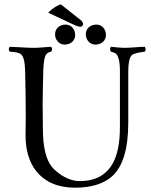

<svg xmlns="http://www.w3.org/2000/svg" viewBox="-20 -869 708 899"><path d="M237.8 -707Q237.8 -737.8 266.1 -750Q275.4 -753.4 285.2 -753.9Q315.9 -753.9 328.1 -725.6Q331.5 -716.3 332 -707Q332 -676.3 303.7 -664.1Q294.4 -660.6 285.2 -660.2Q254.4 -660.2 241.7 -688.5Q237.8 -697.8 237.8 -707ZM381.8 -707Q381.8 -737.8 410.2 -750Q419.4 -753.4 429.2 -753.9Q460 -753.9 472.2 -725.6Q475.6 -716.3 476.1 -707Q476.1 -676.3 447.8 -664.1Q438.5 -660.6 429.2 -660.2Q398.4 -660.2 385.7 -688.5Q381.8 -697.8 381.8 -707ZM180.7 -269Q180.7 -138.7 223.6 -86.9Q229 -80.6 233.4 -76.2Q291.5 -22 352.5 -21Q523.9 -21 539.6 -224.1Q541.5 -248.5 541.5 -276.9V-536.1Q541.5 -608.4 518.6 -620.6Q512.7 -623.5 499.5 -627Q491.2 -638.7 499.5 -649.9Q547.4 -645 560.5 -645Q579.6 -645 605 -647Q633.8 -649.4 657.7 -649.9Q666 -638.2 657.7 -627Q608.4 -621.1 596.7 -610.4Q580.6 -593.3 580.6 -536.1V-294.9Q580.6 -112.8 505.9 -44.4Q445.3 9.8 331.5 9.8Q212.4 9.8 149.9 -67.4Q99.6 -130.9 99.6 -235.8Q99.6 -251.5 100.1 -272.5Q100.6 -298.8 100.6 -320.8Q100.6 -412.1 97.7 -536.1Q96.2 -602.5 77.1 -616.2Q64 -625 25.4 -627Q17.1 -638.7 25.4 -649.9Q40.5 -649.4 69.8 -647.9Q113.3 -645 139.6 -645Q160.2 -645 196.8 -648.4Q213.4 -649.9 219.7 -649.9Q228 -638.2 219.7 -627Q198.7 -624.5 191.4 -605Q184.1 -583.5 182.6 -536.1Q180.2 -451.2 179.7 -382.8Q179.7 -367.7 180.2 -331.1Q180.7 -290.5 180.7 -269ZM264.2 -849.1 357.4 -775.4Q368.7 -765.1 369.1 -756.8Q367.7 -745.1 357.4 -743.7Q344.7 -744.1 324.2 -753.9L205.6 -809.6Q230 -835.4 264.2 -849.1Z"/></svg>

Font: Linux Libertine Display O
Style: Regular
Weight: 400
Designer: Philipp H. Poll
Foundry: Philipp H. Poll
Version: Version 5.0.9